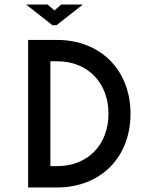

<svg xmlns="http://www.w3.org/2000/svg" viewBox="-20 -826 685 846"><path d="M104 0H232C421 0 555 -130 555 -325C555 -519 421 -650 232 -650H104ZM95 -806 211 -715H229L345 -806H250L220 -780L190 -806ZM202 -94V-556H232C367 -556 458 -461 458 -325C458 -188 367 -94 232 -94Z"/></svg>

Font: Grotesk 02 Mince
Style: Bold
Weight: 400
Designer: Frank Adebiaye, contributions by Jérémy Landes, Ariel Martín Pérez
Foundry: Velvetyne Type Foundry
Version: Version 3.000;Glyphs 3.1.2 (3150)